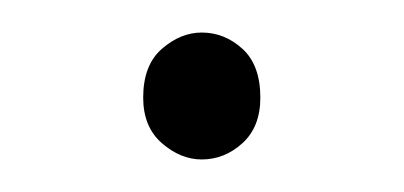

<svg xmlns="http://www.w3.org/2000/svg" viewBox="-20 -476 248 118"><path d="M104 -378Q91 -378 79.5 -388Q68 -398 68 -416Q68 -436 79.5 -446Q91 -456 104 -456Q118 -456 129 -446Q140 -436 140 -416Q140 -398 129 -388Q118 -378 104 -378Z"/></svg>

Font: SourceSans3VF
Style: Regular
Weight: 200
Designer: Paul D. Hunt
Foundry: Adobe
Version: Version 3.052;hotconv 1.1.0;makeotfexe 2.6.0